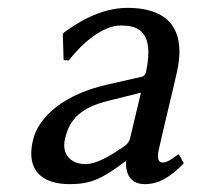

<svg xmlns="http://www.w3.org/2000/svg" viewBox="-20 -459 501 489"><path d="M384 -76C390 -105 429 -266 431 -277C460 -412 377 -439 305 -439C233 -439 173 -398 144 -377L140 -373L142 -306L155 -305C190 -350 242 -394 287 -394C321 -394 376 -389 352 -276C350 -269 346 -265 343 -264L251 -243C150 -220 77 -166 63 -98C47 -24 88 10 158 10C210 10 240 -3 299 -48H301C300 -32 302 10 349 10C380 10 409 -3 448 -43L437 -64L434 -66C424 -59 408 -45 394 -45C383 -45 380 -56 384 -76ZM339 -223 312 -110C310 -97 302 -90 293 -84C262 -63 226 -41 198 -41C156 -41 138 -71 145 -102C154 -147 177 -183 255 -202Z"/></svg>

Font: Libertinus Sans
Style: Italic
Weight: 400
Italic angle: -12°
Designer: Philipp H. Poll, Khaled Hosny
Foundry: Caleb Maclennan
Version: Version 7.050;RELEASE